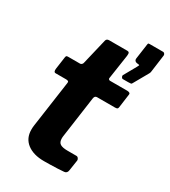

<svg xmlns="http://www.w3.org/2000/svg" viewBox="-194 -895 881 993"><g transform="rotate(30 247.0 -399.0)"><path d="M230.5 0Q167 0 129.8 -28.6Q92.6 -57.2 92.6 -108.8Q92.6 -114.9 92.9 -121Q93.2 -127.1 94.2 -133.5L133.8 -412Q134.8 -418.9 130.2 -421.3Q125.7 -423.7 118.1 -423.7H55.7Q42.6 -423.7 45.5 -445.7L55.9 -519.3Q57.3 -527.3 60.4 -528.6Q63.6 -530 71.6 -530H140.6Q145.8 -530 150.4 -534.6Q155 -539.3 155.7 -545.1L192 -697.4Q195.2 -710 210.6 -710H319.3Q326.5 -710 329.4 -705.2Q332.3 -700.4 330.6 -686.6L309 -541.7Q308 -537 311.2 -533.9Q314.3 -530.7 319 -530.7H421.7Q429.7 -530.7 435.2 -527.6Q440.8 -524.6 439.1 -516.6L428.3 -436.6Q427.3 -428.6 423.5 -426.2Q419.8 -423.7 409.4 -423.7H303.2Q289.8 -423.7 287.1 -407.9L253.2 -166.5Q252.2 -161.5 251.9 -157Q251.6 -152.6 251.6 -148.1Q251.6 -124.8 265.5 -116.3Q279.3 -107.7 309.3 -107.7H362.7Q369.5 -107.7 374.4 -100.7Q379.2 -93.7 377.8 -86.9L368.4 -25Q365.9 -6 349.1 -4.4Q332.1 -2.7 310.8 -1.9Q289.5 -1 268.5 -0.5Q247.5 0 230.5 0ZM372.2 -571.4Q366.3 -571.4 363 -578Q359.8 -584.6 361.5 -588.7L403.6 -663.7Q407.7 -672.3 409 -674.7Q410.2 -677.1 403.6 -678.1L394.3 -679.1Q386.1 -680.1 381.8 -685.3Q377.5 -690.5 378.5 -698.1L391.3 -788.9Q392.3 -795.8 394.1 -796.8Q395.8 -797.8 400.9 -797.8H482.4Q487.2 -797.8 491 -792.5Q494.8 -787.3 493.8 -782.2L479.2 -674.6Q478.2 -672.1 477.4 -670.1Q476.5 -668 475.8 -666.3L427.5 -581Q424.4 -573.4 419.6 -572.4Q414.8 -571.4 403.1 -571.4Z"/></g></svg>

Font: Libre Franklin Thin
Style: Italic
Weight: 100
Italic angle: -8°
Designer: Pablo Impallari, Rodrigo Fuenzalida, Nhung Nguyen
Foundry: Impallari Type
Version: Version 3.000